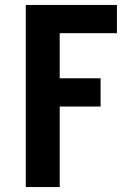

<svg xmlns="http://www.w3.org/2000/svg" viewBox="-20 -755 540 775"><path d="M84 0V-735H452V-621H221V-439H386V-325H221V0Z"/></svg>

Font: Iosevka Term Curly Heavy
Style: Regular
Weight: 900
Designer: Belleve Invis
Foundry: Belleve Invis
Version: Version 32.3.0